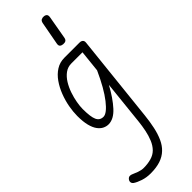

<svg xmlns="http://www.w3.org/2000/svg" viewBox="-423 -868 1349 1349"><g transform="rotate(-45 252.0 -193.0)"><path d="M59.5 -187.5Q59.5 -228.5 68.2 -276.5Q77 -324.5 95 -371.2Q113 -418 140 -456.5Q167 -495 203.2 -518Q239.5 -541 285.5 -541H435Q447 -541 454.5 -537Q462 -533 465.5 -525.8Q469 -518.5 467.5 -507.5L398 146Q392 203 381.2 253Q370.5 303 352.5 342.5Q334.5 382 307 408Q278.5 435.5 237.5 449.2Q196.5 463 139 463Q98 463 62.8 451.2Q27.5 439.5 7 425.5Q-0.5 420 -3.5 413Q-6.5 406 -5.2 398.2Q-4 390.5 2 383Q11.5 371.5 22.8 371.2Q34 371 41 374.5Q58.5 382.5 83.8 391.8Q109 401 132.5 401Q172.5 401 206.8 391.2Q241 381.5 264 358.5Q287.5 334.5 302 299.5Q316.5 264.5 324.5 224.8Q332.5 185 336.5 148L371.5 -185Q324.5 -98.5 275 -44.2Q225.5 10 174 10Q153 10 132.8 0.2Q112.5 -9.5 95.8 -32Q79 -54.5 69.2 -92.8Q59.5 -131 59.5 -187.5ZM121 -195Q121 -116.5 135.8 -84.8Q150.5 -53 186 -53Q220.5 -53 274.2 -121.5Q328 -190 385 -316L402 -478H291Q256 -478 228.2 -457.8Q200.5 -437.5 180.2 -404.8Q160 -372 147 -334Q134 -296 127.5 -259.2Q121 -222.5 121 -195ZM345.5 -614Q330.5 -615.5 322.5 -623.2Q314.5 -631 317.5 -648L349.5 -820.5Q353 -838 363.8 -844Q374.5 -850 389 -848.5Q403.5 -847 410.8 -838.5Q418 -830 414.5 -811.5L384.5 -641Q381.5 -624 371.5 -618.2Q361.5 -612.5 345.5 -614Z"/></g></svg>

Font: Edu NSW ACT Hand Pre
Style: Regular
Weight: 400
Designer: Tina and Corey Anderson, Eben Sorkin, Mirko Velimirovic
Foundry: Sorkin Type Co.
Version: Version 2.000